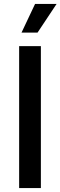

<svg xmlns="http://www.w3.org/2000/svg" viewBox="-20 -964 310 984"><path d="M189.5 -727.5V0H78.1V-727.5ZM90.3 -796.9 159.7 -943.8H270L172.4 -796.9Z"/></svg>

Font: Inter 17pt Medium
Style: Regular
Weight: 500
Version: Version 4.001;git-66647c0bb